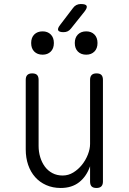

<svg xmlns="http://www.w3.org/2000/svg" viewBox="-20 -925 640 955"><path d="M428 -209V-528Q428 -544 436 -552Q444 -560 460 -560Q477 -560 484.5 -552Q492 -544 492 -528V-22Q492 -6 484 2Q476 10 460 10Q443 10 435.5 2Q428 -6 428 -22V-98Q410 -47 373.5 -18.5Q337 10 282 10Q242 10 209.5 -4.5Q177 -19 154.5 -44.5Q132 -70 120 -105Q108 -140 108 -182V-528Q108 -544 116 -552Q124 -560 140 -560Q157 -560 164.5 -552Q172 -544 172 -528V-199Q172 -170 180 -143.5Q188 -117 203 -96.5Q218 -76 240.5 -64Q263 -52 292 -52Q320 -52 344.5 -67Q369 -82 387.5 -105Q406 -128 417 -156Q428 -184 428 -209ZM296 -765Q274 -765 269.5 -774Q265 -783 279 -801L343 -885Q350 -895 360 -900Q370 -905 382 -905Q407 -905 411 -895.5Q415 -886 400 -867L333 -783Q326 -774 317 -769.5Q308 -765 296 -765ZM409 -653Q383 -653 367.5 -668.5Q352 -684 352 -711Q352 -738 367.5 -753.5Q383 -769 409 -769Q434 -769 449.5 -753.5Q465 -738 465 -711Q465 -684 449.5 -668.5Q434 -653 409 -653ZM192 -653Q166 -653 150.5 -668.5Q135 -684 135 -711Q135 -738 150.5 -753.5Q166 -769 192 -769Q217 -769 232.5 -753.5Q248 -738 248 -711Q248 -684 232.5 -668.5Q217 -653 192 -653Z"/></svg>

Font: Maple Mono NL ExtraLight
Style: Regular
Weight: 275
Monospace: yes
Designer: subframe7536
Version: Version 7.000